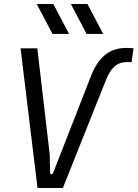

<svg xmlns="http://www.w3.org/2000/svg" viewBox="-20 -942 689 962"><path d="M168 0 83 -700H167L229 -169L231 -78Q231 -70 237 -69Q243 -68 246 -75L437 -564Q464 -632 506.5 -667Q549 -702 614 -702Q627 -702 638 -701Q649 -700 649 -700L639 -630Q633 -631 628 -631Q623 -631 618 -631Q578 -631 553 -608.5Q528 -586 508 -534L295 0ZM243 -772 164 -922H247L326 -772ZM414 -772 335 -922H418L497 -772Z"/></svg>

Font: Finlandica
Style: Italic
Weight: 400
Italic angle: -8°
Designer: Niklas Ekholm, Juho Hiilivirta, Jaakko Suomalainen
Foundry: Helsinki Type Studio
Version: Version 1.064